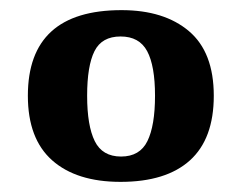

<svg xmlns="http://www.w3.org/2000/svg" viewBox="-20 -739 477 379"><path d="M218 -380Q131 -380 83 -422.5Q35 -465 35 -550Q35 -719 220 -719Q304 -719 353 -677.5Q402 -636 402 -550Q402 -465 355 -422.5Q308 -380 218 -380ZM219 -430Q256 -430 271 -460.5Q286 -491 286 -550Q286 -609 270.5 -638Q255 -667 218 -667Q181 -667 166.5 -638Q152 -609 152 -550Q152 -491 167 -460.5Q182 -430 219 -430Z"/></svg>

Font: NotoSerif-Bold
Style: Regular
Weight: 700
Designer: Monotype Design Team
Foundry: Monotype Imaging Inc.
Version: Version 2.007; ttfautohint (v1.8) -l 8 -r 50 -G 200 -x 14 -D